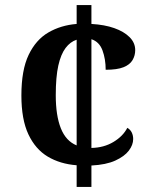

<svg xmlns="http://www.w3.org/2000/svg" viewBox="-20 -734 599 754"><path d="M281 -85Q216 -90 167.5 -119Q119 -148 91.5 -206.5Q64 -265 64 -359Q64 -459 92.5 -518.5Q121 -578 170 -606.5Q219 -635 281 -640V-714H339V-640Q391 -637 429 -623.5Q467 -610 489 -588Q511 -566 511 -537Q511 -516 500.5 -498Q490 -480 465 -470Q440 -460 395 -460Q395 -502 382.5 -536Q370 -570 339 -580V-153Q388 -154 425.5 -176.5Q463 -199 480 -232Q492 -225 497.5 -213.5Q503 -202 503 -188Q503 -165 486 -142.5Q469 -120 433 -103.5Q397 -87 339 -84V0H281ZM281 -578Q256 -570 237.5 -545.5Q219 -521 209 -476.5Q199 -432 199 -360Q199 -280 219 -230Q239 -180 281 -163Z"/></svg>

Font: Noto Naskh Arabic SemiBold
Style: Regular
Weight: 600
Designer: Monotype Design Team, David Williams, Mohamad Dakak and Nizar Qandah
Foundry: Monotype Imaging Inc.
Version: Version 2.016